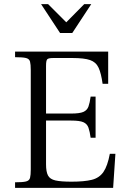

<svg xmlns="http://www.w3.org/2000/svg" viewBox="-20 -910 620 930"><path d="M53 0V-27Q90 -27 106 -31Q122 -35 125.5 -48.5Q129 -62 129 -89V-571Q129 -598 125.5 -611.5Q122 -625 106 -629Q90 -633 53 -633V-660H504V-504H477Q470 -555 457.5 -582Q445 -609 416.5 -619Q388 -629 331 -629H238Q215 -629 209 -623Q203 -617 203 -592V-360H325Q366 -360 384 -368Q402 -376 408.5 -394Q415 -412 419 -442H443V-243H419Q415 -273 408.5 -291.5Q402 -310 384 -318Q366 -326 325 -326H203V-114Q203 -78 212.5 -60Q222 -42 248.5 -36Q275 -30 326 -30Q388 -30 424.5 -39Q461 -48 481 -77Q501 -106 512 -165H539L528 0ZM271 -750 179 -890H213L301 -802L388 -890H422L330 -750Z"/></svg>

Font: Frank Ruhl Libre Light
Style: Regular
Weight: 300
Designer: Yanek Iontef
Foundry: Fontef
Version: Version 6.003;gftools[0.9.30]